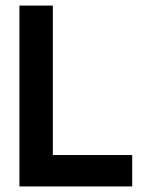

<svg xmlns="http://www.w3.org/2000/svg" viewBox="-20 -670 525 690"><path d="M455.1 0H49.8V-649.9H169.9V-112.8H455.1Z"/></svg>

Font: Overused Grotesk SemiBold
Style: Regular
Weight: 600
Version: Version 0.002